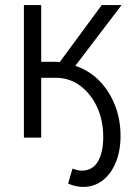

<svg xmlns="http://www.w3.org/2000/svg" viewBox="-20 -541 520 755"><path d="M276 -282Q329 -265 369 -225Q409 -185 431.5 -128.5Q454 -72 454 -7Q454 53 435 98.5Q416 144 383 169Q350 194 307 194Q278 194 248 181L265 122Q286 130 301 130Q344 130 365 94Q386 58 386 -2Q386 -68 361.5 -120.5Q337 -173 295 -204Q253 -235 201 -235H142V0H74V-521H142V-298H192Q197 -298 203 -298Q209 -298 215 -297L380 -521H458Z"/></svg>

Font: Raleway
Style: Regular
Weight: 400
Designer: Matt McInerney, Pablo Impallari, Rodrigo Fuenzalida
Foundry: Matt McInerney, Pablo Impallari, Rodrigo Fuenzalida
Version: Version 4.101;RELEASE